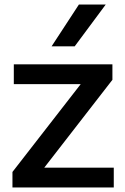

<svg xmlns="http://www.w3.org/2000/svg" viewBox="-20 -828 552 848"><path d="M35 0V-68.5L336.5 -456.5H41V-544H476.5V-475.5L175.5 -87.5H482.5V0ZM208 -623.5 328.5 -808H447L310 -623.5Z"/></svg>

Font: Encode Sans SemiExpanded SemiExpanded Medium
Style: Regular
Weight: 500
Width: 6
Designer: Multiple Designers
Foundry: Impallari Type
Version: Version 3.000; ttfautohint (v1.8.3) -l 8 -r 50 -G 200 -x 14 